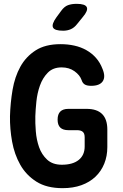

<svg xmlns="http://www.w3.org/2000/svg" viewBox="-20 -970 640 1000"><path d="M421 -255Q421 -275 411 -283.5Q401 -292 381 -292H336Q308 -292 294 -305.5Q280 -319 280 -347Q280 -375 294 -389Q308 -403 336 -403H431Q485 -403 512 -376Q539 -349 539 -295V-204Q539 -157 523 -117.5Q507 -78 477 -49.5Q447 -21 404 -5.5Q361 10 306 10Q223 10 169.5 -24Q116 -58 85.5 -112Q55 -166 43 -232.5Q31 -299 32 -365Q34 -435 45.5 -502.5Q57 -570 86 -622.5Q115 -675 165.5 -707.5Q216 -740 295 -740Q333 -740 367 -732.5Q401 -725 429.5 -709Q458 -693 479.5 -669Q501 -645 514 -611Q531 -570 515 -546.5Q499 -523 455 -523Q433 -523 421.5 -530Q410 -537 405 -553Q396 -579 368 -599Q340 -619 301 -619Q256 -619 229 -591.5Q202 -564 188 -524.5Q174 -485 169.5 -441Q165 -397 164 -365Q163 -330 166.5 -286Q170 -242 183.5 -203.5Q197 -165 225.5 -138.5Q254 -112 302 -112Q359 -112 390 -137Q421 -162 421 -207ZM309 -810Q264 -810 256 -827Q248 -844 274 -880L299 -914Q315 -936 334 -943Q353 -950 379 -950Q424 -950 432 -932.5Q440 -915 411 -881L381 -844Q367 -826 349 -818Q331 -810 309 -810Z"/></svg>

Font: Maple Mono Normal NL
Style: Bold
Weight: 700
Monospace: yes
Designer: subframe7536
Version: Version 7.000